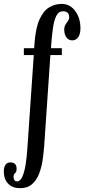

<svg xmlns="http://www.w3.org/2000/svg" viewBox="-85 -776 454 1006"><path d="M20.5 210Q-19.5 210 -42.2 186.5Q-65 163 -65 121.5Q-65 100.5 -56.5 87.8Q-48 75 -31 75Q2 75 2 108Q2 125.5 -6 131.2Q-14 137 -14 150.5Q-14 160.5 -9.8 167.5Q-5.5 174.5 4 174.5Q21.5 174.5 32.5 149Q43.5 123.5 49.5 84.8Q55.5 46 58 6.5L92 -487.5H40V-523.5H94L96 -551Q102 -631.5 122.8 -676Q143.5 -720.5 173.5 -738Q203.5 -755.5 238 -755.5Q282 -755.5 309.2 -718.2Q336.5 -681 336.5 -627.5Q336.5 -598 324.8 -581.2Q313 -564.5 293.5 -564.5Q274.5 -564.5 263 -580.2Q251.5 -596 251.5 -620.5Q251.5 -636.5 258 -647Q264.5 -657.5 271 -666.2Q277.5 -675 277.5 -685Q277.5 -717 245 -717Q222 -717 210 -692.8Q198 -668.5 192.5 -629Q187 -589.5 183.5 -544.5L182.5 -523.5H239V-487.5H179L146.5 -11.5Q144 22.5 138.5 61Q133 99.5 120.2 133.2Q107.5 167 83.5 188.5Q59.5 210 20.5 210Z"/></svg>

Font: Imbue 10pt SemiBold
Style: Regular
Weight: 600
Designer: Tyler Finck
Foundry: Etcetera Type Company
Version: Version 1.102; ttfautohint (v1.8.3)